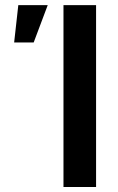

<svg xmlns="http://www.w3.org/2000/svg" viewBox="-20 -748 474 768"><path d="M364.3 -727.5V0H233.9V-727.5ZM36.6 -578.1 53.2 -727.5H170.9L114.7 -578.1Z"/></svg>

Font: Inter 18pt SemiBold
Style: Regular
Weight: 600
Designer: Rasmus Andersson
Foundry: rsms
Version: Version 4.001;git-66647c0bb